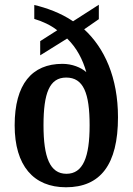

<svg xmlns="http://www.w3.org/2000/svg" viewBox="-20 -782 562 812"><path d="M259 10C404 10 479 -85 479 -286C479 -454 422 -579 336 -658L398 -701V-762L289 -692C236 -728 175 -749 125 -761V-702C159 -692 194 -676 222 -654L150 -608V-548L264 -619C305 -579 330 -530 345 -477C322 -497 285 -512 244 -512C115 -512 42 -426 42 -252C42 -81 122 10 259 10ZM261 -47C191 -47 164 -117 164 -252C164 -388 189 -454 260 -454C333 -454 359 -388 359 -252C359 -117 331 -47 261 -47Z"/></svg>

Font: Noto Serif Tamil Condensed SemiBold
Style: Italic
Weight: 600
Width: 3
Italic angle: -12°
Designer: Indian Type Foundry, Tom Grace, and the Monotype Design Team
Foundry: Monotype Imaging Inc.
Version: Version 2.003